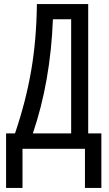

<svg xmlns="http://www.w3.org/2000/svg" viewBox="-20 -734 540 947"><path d="M10 -76H54Q108 -235 134 -387Q160 -539 162 -714H415V-76H480V193H399V0H91V193H10ZM331 -76V-639H241Q229 -331 142 -76Z"/></svg>

Font: Noto Sans Mono UI Cond
Style: Regular
Weight: 400
Width: 3
Monospace: yes
Designer: Monotype Design team
Foundry: Monotype Imaging Inc.
Version: Version 1.000